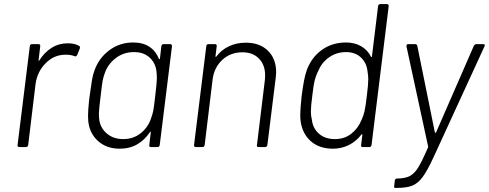

<svg xmlns="http://www.w3.org/2000/svg" viewBox="-20 -720 2394 940"><path d="M366 -496Q373 -494 371 -483L358 -451Q353 -441 345 -445Q325 -453 297 -452Q243 -451 202.5 -409.5Q162 -368 154 -308L118 -10Q116 0 107 0H75Q70 0 67.5 -3Q65 -6 66 -10L126 -494Q126 -498 129 -501Q132 -504 137 -504H169Q173 -504 175.5 -501Q178 -498 177 -494L169 -426Q168 -423 170 -422.5Q172 -422 173 -425Q198 -464 233 -486Q268 -508 312 -508Q345 -508 366 -496Z M781 -504H813Q822 -504 822 -494L762 -10Q760 0 751 0H719Q709 0 711 -10L718 -72Q719 -75 717 -75.5Q715 -76 714 -73Q689 -35 652 -13.5Q615 8 566 8Q502 8 460 -29.5Q418 -67 412 -128Q411 -136 411 -154Q411 -179 416 -227L419 -251Q426 -302 430.5 -329Q435 -356 444 -379Q466 -438 516.5 -475Q567 -512 632 -512Q680 -512 711.5 -491Q743 -470 758 -432Q759 -430 760.5 -430Q762 -430 763 -433L770 -494Q772 -504 781 -504ZM740 -251Q748 -316 748 -338Q748 -352 747 -360Q745 -406 715.5 -435.5Q686 -465 636 -465Q585 -465 546 -435Q507 -405 492 -359Q486 -343 482.5 -324.5Q479 -306 473 -252Q464 -181 464 -161Q464 -150 465 -145Q467 -99 500 -69Q533 -39 583 -39Q634 -39 670.5 -69Q707 -99 721 -145Q727 -161 730.5 -179Q734 -197 740 -251Z M1332 -366Q1332 -358 1330 -340L1289 -10Q1287 0 1278 0H1246Q1236 0 1238 -10L1277 -330Q1278 -337 1278 -351Q1278 -402 1248 -433Q1218 -464 1167 -464Q1109 -464 1069 -427.5Q1029 -391 1021 -332L982 -10Q980 0 971 0H939Q934 0 931.5 -3Q929 -6 930 -10L990 -494Q990 -498 993 -501Q996 -504 1001 -504H1033Q1037 -504 1039.5 -501Q1042 -498 1041 -494L1035 -445Q1035 -439 1039 -443Q1064 -476 1101 -493.5Q1138 -511 1184 -511Q1252 -511 1292 -471.5Q1332 -432 1332 -366Z M1842 -700H1874Q1883 -700 1883 -690L1799 -10Q1797 0 1788 0H1756Q1746 0 1748 -10L1754 -59Q1754 -66 1749 -61Q1724 -28 1688 -10Q1652 8 1610 8Q1544 8 1502.5 -28Q1461 -64 1452 -125Q1450 -136 1450 -159Q1450 -188 1457 -251Q1463 -297 1468.5 -325.5Q1474 -354 1482 -377Q1505 -439 1555.5 -475.5Q1606 -512 1674 -512Q1716 -512 1747.5 -494Q1779 -476 1796 -443Q1797 -440 1799 -440.5Q1801 -441 1801 -444L1831 -690Q1833 -700 1842 -700ZM1776 -251Q1783 -306 1783 -333Q1783 -349 1779 -373Q1774 -414 1746 -439.5Q1718 -465 1674 -465Q1628 -465 1591.5 -439.5Q1555 -414 1539 -374Q1528 -354 1521.5 -329.5Q1515 -305 1509 -252Q1502 -199 1502 -173Q1502 -153 1507 -133Q1512 -91 1542 -65Q1572 -39 1620 -39Q1666 -39 1699.5 -65Q1733 -91 1750 -133Q1759 -151 1764.5 -175Q1770 -199 1776 -251Z M1910 190 1913 164Q1915 154 1924 154H1928Q1965 153 1987 141.5Q2009 130 2028 99Q2047 68 2075 3Q2077 -2 2076 -3L1970 -493V-495Q1970 -504 1979 -504H2012Q2016 -504 2019 -502Q2022 -500 2023 -496L2109 -72Q2109 -70 2111.5 -70Q2114 -70 2115 -72L2300 -496Q2305 -504 2313 -504H2346Q2357 -504 2352 -493L2102 51Q2072 116 2049 147Q2026 178 1998 189Q1970 200 1922 200H1915Q1908 200 1910 190Z"/></svg>

Font: Barlow Light
Style: Italic
Weight: 300
Italic angle: -7°
Designer: Jeremy Tribby
Foundry: Tribby Type
Version: Version 1.408